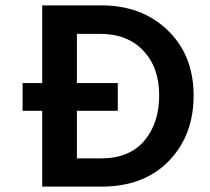

<svg xmlns="http://www.w3.org/2000/svg" viewBox="-20 -694 782 714"><path d="M418 -282H266V-105H355Q461 -105 516.5 -170.5Q572 -236 572 -339.5Q572 -443 513 -505.5Q454 -568 353 -568H266V-385H418ZM357 0H137V-282H64V-385H137V-674H357Q508 -674 604 -581Q700 -488 700 -339Q700 -190 607.5 -95Q515 0 357 0Z"/></svg>

Font: Hind Colombo SemiBold
Style: Regular
Weight: 600
Designer: Jyotish Sonowal, Aditi Pimprikar
Foundry: Indian Type Foundry
Version: Version 1.000;PS 1.0;hotconv 1.0.86;makeotf.lib2.5.63406; tt